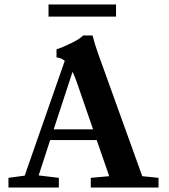

<svg xmlns="http://www.w3.org/2000/svg" viewBox="-20 -834 753 854"><path d="M195.8 -760.3V-814H496.1V-760.3ZM17.6 0V-43L89.8 -52.7L268.1 -563.5Q252.9 -576.7 231.4 -578.6V-614.7Q258.3 -623 297.9 -642.6Q337.4 -662.1 349.6 -676.3H391.6Q402.8 -632.8 416 -596.7L612.8 -50.3L685.1 -43V0H383.8V-43L465.8 -50.3L410.2 -210.9H203.1L151.9 -53.7L241.7 -43V0ZM322.3 -466.3Q312.5 -494.6 302.7 -514.6L218.8 -258.8H394Z"/></svg>

Font: Elstob 6pt SemiBold
Style: Regular
Weight: 600
Designer: Peter S. Baker
Version: Version 1.015